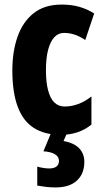

<svg xmlns="http://www.w3.org/2000/svg" viewBox="-20 -580 455 840"><path d="M247 10Q176 10 128.5 -20Q81 -50 57.5 -113Q34 -176 34 -272Q34 -355 57 -420Q80 -485 127.5 -522.5Q175 -560 250 -560Q293 -560 327.5 -550Q362 -540 392 -521L353 -405Q329 -421 306.5 -428.5Q284 -436 260 -436Q235 -436 217.5 -417Q200 -398 190.5 -362Q181 -326 181 -272Q181 -220 190.5 -184.5Q200 -149 218 -131.5Q236 -114 263 -114Q293 -114 322.5 -125Q352 -136 380 -158V-35Q352 -12 318 -1Q284 10 247 10ZM349 128Q349 180 316.5 210Q284 240 223 240Q200 240 180 237.5Q160 235 143 232V149Q158 153 171 155Q184 157 195 157Q216 157 227 148.5Q238 140 238 124Q238 105 220 94.5Q202 84 170 82L204 0H274L258 37Q287 42 307.5 54Q328 66 338.5 85Q349 104 349 128Z"/></svg>

Font: Noto Sans Khmer ExtraCondensed ExtraBold
Style: Regular
Weight: 800
Width: 2
Designer: Danh Hong and the Monotype Design Team
Foundry: Monotype Imaging Inc.
Version: Version 2.004